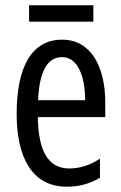

<svg xmlns="http://www.w3.org/2000/svg" viewBox="-20 -789 458 726"><path d="M333 -769H90V-707H333ZM215 -639C102 -639 43 -540 43 -358C43 -202 96 -83 233 -83C279 -83 320 -94 358 -117V-189C318 -163 281 -152 242 -152C163 -152 125 -216 123 -346H378V-402C378 -535 325 -639 215 -639ZM215 -573C275 -573 302 -498 302 -410H124C129 -521 160 -573 215 -573Z"/></svg>

Font: Noto Sans Kannada UI ExtraCondensed
Style: Regular
Weight: 400
Width: 2
Designer: Jelle Bosma - Monotype Design Team
Foundry: Monotype Imaging Inc.
Version: Version 2.005